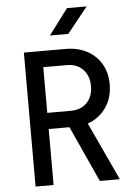

<svg xmlns="http://www.w3.org/2000/svg" viewBox="-62 -996 724 1042"><g transform="rotate(-5 300.0 -475.0)"><path d="M89 0V-730H315Q382 -730 432 -703.5Q482 -677 510 -629.5Q538 -582 538 -518Q538 -444 500.5 -391Q463 -338 401 -316L548 0H439L300 -305H187V0ZM187 -393H315Q371 -393 403.5 -427Q436 -461 436 -517Q436 -574 403 -608Q370 -642 315 -642H187ZM238 -810 343 -950H450L338 -810Z"/></g></svg>

Font: JetBrainsMono NFM Medium
Style: Regular
Weight: 500
Monospace: yes
Designer: Philipp Nurullin, Konstantin Bulenkov
Foundry: JetBrains
Version: Version 2.304; ttfautohint (v1.8.4.7-5d5b);Nerd Fonts 3.3.0